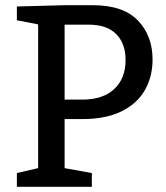

<svg xmlns="http://www.w3.org/2000/svg" viewBox="-20 -720 641 740"><path d="M296 -261H229V-72L334 -53V0H45V-53L127 -72V-626L45 -642V-695L231 -700H337Q455 -700 511.5 -641Q568 -582 568 -491Q568 -424 538 -372Q508 -320 447.5 -290.5Q387 -261 296 -261ZM321 -625H229V-336H296Q377 -336 420.5 -377Q464 -418 464 -489Q464 -552 428 -588.5Q392 -625 321 -625Z"/></svg>

Font: Bitter Medium
Style: Regular
Weight: 500
Designer: Sol Matas, and Bitter project Authors
Foundry: Sol Matas
Version: Version 2.001